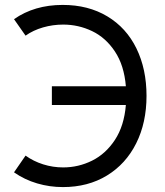

<svg xmlns="http://www.w3.org/2000/svg" viewBox="-20 -751 673 781"><path d="M236 10Q182 10 131 -5Q80 -20 37 -50L84 -118Q116 -95 155.5 -82.5Q195 -70 237 -70Q299 -70 354.5 -97.5Q410 -125 447.5 -182Q485 -239 492 -324H191V-400H492Q485 -485 447.5 -541.5Q410 -598 354.5 -624.5Q299 -651 237 -651Q195 -651 155 -639.5Q115 -628 84 -606L37 -673Q120 -731 235 -731Q339 -731 416.5 -684.5Q494 -638 535 -554Q576 -470 576 -361Q576 -252 534 -168Q492 -84 415 -37Q338 10 236 10Z"/></svg>

Font: Bellota Text
Style: Bold
Weight: 700
Designer: Kemie Guaida
Foundry: Kemie Guaida
Version: Version 4.001